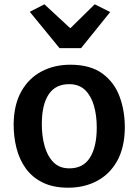

<svg xmlns="http://www.w3.org/2000/svg" viewBox="-20 -865 644 893"><path d="M297 8Q227.5 8 178.8 -16Q130 -40 100 -81.5Q70 -123 56.5 -176.8Q43 -230.5 43.5 -290Q45 -379.5 79.5 -440.5Q114 -501.5 173.2 -532.8Q232.5 -564 307 -564Q400.5 -564 456.5 -522.8Q512.5 -481.5 537 -413.8Q561.5 -346 560.5 -267Q559 -177.5 524.8 -116.2Q490.5 -55 431.5 -23.5Q372.5 8 297 8ZM300.5 -82Q366 -81 398 -131.2Q430 -181.5 430 -272Q430 -327.5 417 -373Q404 -418.5 376.2 -445.8Q348.5 -473 304 -473.5Q238.5 -474.5 206.5 -426.2Q174.5 -378 174.5 -287.5Q174.5 -232 187.5 -185.5Q200.5 -139 228.2 -110.8Q256 -82.5 300.5 -82ZM118.5 -810 186.5 -845 307 -733.5 420.5 -845 492.5 -809 357 -641H257Z"/></svg>

Font: Merriweather Sans Medium
Style: Regular
Weight: 500
Designer: Eben Sorkin
Foundry: Eben Sorkin
Version: Version 2.001